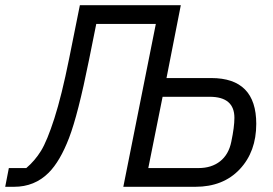

<svg xmlns="http://www.w3.org/2000/svg" viewBox="-59 -718 1049 738"><path d="M-39 0 -25 -72H42Q75 -100 98.5 -138Q122 -176 150 -263Q178 -350 207 -494L248 -698H636L581 -418H753Q926 -418 926 -242Q926 -135 862.5 -67.5Q799 0 692 0H415L540 -626H311L283 -487Q241 -278 206.5 -188Q172 -98 128 -54Q74 0 -5 0ZM511 -72H704Q754 -72 787 -98Q820 -124 830 -173Q842 -230 842 -265Q842 -346 747 -346H566Z"/></svg>

Font: Aneliza
Style: Italic
Weight: 400
Italic angle: -11.31°
Designer: Mike Abbink, Paul van der Laan, Pieter van Rosmalen
Foundry: Bold Monday
Version: Version 3.0